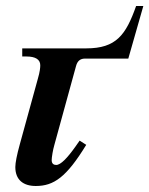

<svg xmlns="http://www.w3.org/2000/svg" viewBox="-20 -610 497 639"><path d="M457 -590H433C399 -494 367 -449 267 -449H54V-422H68C98 -422 114 -412 114 -393C114 -385 113 -372 106 -348L46 -130C36 -94 31 -68 31 -54C31 -11 58 9 99 9C159 9 201 -20 267 -128L245 -142L231 -122C204 -84 182 -61 167 -61C159 -61 152 -65 152 -77C152 -86 156 -111 161 -128L233 -390C238 -409 249 -415 263 -415H407Z"/></svg>

Font: STIXGeneral
Style: Bold Italic
Weight: 700
Italic angle: -16.33°
Designer: MicroPress Inc., with final additions and corrections provided by Coen Hoffman, Elsevier (retired)
Version: Version 1.1.0